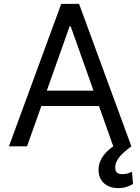

<svg xmlns="http://www.w3.org/2000/svg" viewBox="-20 -747 716 980"><path d="M117.9 0 191.1 -206H485.1L558.2 0C504.6 36.6 483 78.5 483 119.3C483 180.4 525.6 213.1 583.8 213.1C617.9 213.1 643.5 201.7 659.1 191.8L653.4 129.3C643.5 134.9 626.4 142 605.1 142C576.7 142 568.2 129.3 568.2 108C568.2 65.3 608 31.2 650.6 0L383.5 -727.3H292.6L25.6 0ZM218.8 -284.1 335.2 -612.2H340.9L457.4 -284.1Z"/></svg>

Font: Margiela Sans
Style: Regular
Weight: 400
Designer: Stefan Endress, Andreas Faust
Version: Version 1.100;FEAKit 1.0